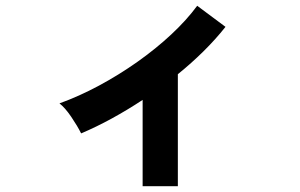

<svg xmlns="http://www.w3.org/2000/svg" viewBox="-20 -615 1040 665"><path d="M474 30V-269Q421 -234 367 -204.5Q313 -175 261 -153Q248 -179 227 -210Q206 -241 186 -257Q253 -281 322 -318Q391 -355 455.5 -400.5Q520 -446 573.5 -496Q627 -546 663 -595L761 -522Q727 -479 685 -437.5Q643 -396 596 -358V30Z"/></svg>

Font: Zen Kaku Gothic New Black
Style: Regular
Weight: 900
Designer: Yoshimichi Ohira
Foundry: Positype
Version: Version 1.001